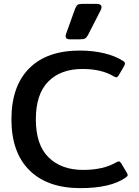

<svg xmlns="http://www.w3.org/2000/svg" viewBox="-20 -956 717 991"><path d="M319 -769Q319 -777 321 -781L368 -912Q374 -926 380.5 -931Q387 -936 405 -936H479Q504 -936 504 -919Q504 -912 500 -904L434 -775Q427 -762 419 -757.5Q411 -753 392 -753H340Q319 -753 319 -769ZM39 -340Q39 -511 130.5 -603Q222 -695 392 -695Q460 -695 518 -681Q576 -667 616 -641Q625 -635 625 -628Q625 -622 620 -614L592 -566Q586 -557 581 -557Q577 -557 567 -562Q504 -600 406 -600Q293 -600 229 -535Q165 -470 165 -340Q165 -208 231 -143.5Q297 -79 409 -79Q513 -79 580 -118Q590 -123 593 -123Q599 -123 605 -114L636 -62Q639 -56 639 -52Q639 -46 628 -39Q551 15 395 15Q225 15 132 -77Q39 -169 39 -340Z"/></svg>

Font: Mitr
Style: Regular
Weight: 400
Designer: Thanarat Vachiruckul
Foundry: Cadson Demak
Version: Version 1.002